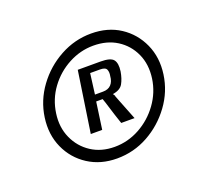

<svg xmlns="http://www.w3.org/2000/svg" viewBox="-68 -672 513 474"><g transform="rotate(-20 189.0 -435.0)"><path d="M167 -279Q124 -279 91.5 -300Q59 -321 43 -356.5Q27 -392 33 -435Q39 -478 65 -513.5Q91 -549 129.5 -570Q168 -591 211 -591Q255 -591 287 -570Q319 -549 335 -513.5Q351 -478 345 -435Q339 -392 313 -356.5Q287 -321 249 -300Q211 -279 167 -279ZM171 -308Q206 -308 237 -325Q268 -342 289 -371Q310 -400 315 -435Q320 -471 307 -499.5Q294 -528 268 -544.5Q242 -561 206 -561Q172 -561 141 -544.5Q110 -528 89 -499.5Q68 -471 63 -435Q58 -400 71 -371Q84 -342 110 -325Q136 -308 171 -308ZM126 -358 150 -518H210Q236 -518 243.5 -508.5Q251 -499 248 -478Q245 -460 238 -447.5Q231 -435 211 -432Q212 -431 213.5 -428.5Q215 -426 215 -424L241 -358H206Q202 -370 198 -382Q194 -394 190.5 -406Q187 -418 183 -429H166L156 -358ZM169 -446H190Q204 -446 211.5 -454Q219 -462 220 -476Q222 -486 219 -493Q216 -500 202 -500H176Z"/></g></svg>

Font: Alumni Sans Thin ExtraBold
Style: Italic
Weight: 800
Italic angle: -8°
Version: Version 1.016